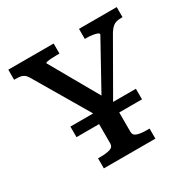

<svg xmlns="http://www.w3.org/2000/svg" viewBox="-157 -867 1022 1023"><g transform="rotate(-30 353.5 -355.0)"><path d="M155 -282H558V-217H155ZM294 -309 304 -267 99 -615Q90 -630 80 -637Q70 -644 57.5 -646Q45 -648 28 -648H20V-710H299V-648H283Q267 -648 250.5 -647Q234 -646 223.5 -644Q213 -642 213 -638L396 -316L366 -315L539 -628Q539 -635 528.5 -639Q518 -643 501.5 -645.5Q485 -648 468 -648H455V-710H687V-648H679Q663 -648 649.5 -644.5Q636 -641 624.5 -631Q613 -621 602 -603L408 -265L418 -310V-98Q418 -76 440.5 -69Q463 -62 497 -62H515V0H198V-62H216Q250 -62 272 -69Q294 -76 294 -98Z"/></g></svg>

Font: Roboto Serif Medium
Style: Regular
Weight: 500
Designer: Greg Gazdowicz
Foundry: Commercial Type
Version: Version 1.008